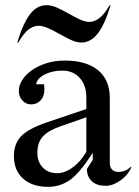

<svg xmlns="http://www.w3.org/2000/svg" viewBox="-20 -715 541 745"><path d="M317 -59 340 -95V-122L330 -107Q284 -38 247.5 -14Q211 10 167 10Q105 10 69.5 -22Q34 -54 34 -109Q34 -158 62.5 -187Q91 -216 161 -240L315 -292V-338Q315 -384 289.5 -412.5Q264 -441 222 -441Q183 -441 153.5 -426Q124 -411 120 -388H151Q156 -348 140.5 -329Q125 -310 100 -310Q81 -310 67 -325Q53 -340 53 -362Q53 -383 66 -404Q79 -425 103 -442Q127 -459 159.5 -469.5Q192 -480 231 -480Q315 -480 360.5 -442.5Q406 -405 406 -336V-82Q406 -66 415 -57Q424 -48 438 -48Q453 -48 464.5 -52.5Q476 -57 488 -68L490 -67Q477 -36 447.5 -15Q418 6 390 6Q356 6 337 -11Q318 -28 317 -59ZM125 -122Q125 -87 146 -65Q167 -43 201 -43Q232 -43 263 -66Q294 -89 315 -126V-260L212 -224Q165 -207 145 -184Q125 -161 125 -122ZM405 -694H409Q386 -619 359 -584.5Q332 -550 295 -550Q277 -550 255.5 -560Q234 -570 212 -582.5Q190 -595 168.5 -605Q147 -615 129 -615Q111 -615 92 -601.5Q73 -588 51 -550H47Q70 -626 97 -660.5Q124 -695 161 -695Q180 -695 202 -685Q224 -675 246 -662.5Q268 -650 289 -640Q310 -630 327 -630Q345 -630 364 -643.5Q383 -657 405 -694Z"/></svg>

Font: Redaction
Style: Regular
Weight: 400
Designer: Jeremy Mickel / Forest Young
Foundry: MCKL
Version: Version 2.001; Redaction